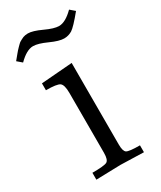

<svg xmlns="http://www.w3.org/2000/svg" viewBox="-169 -687 628 748"><g transform="rotate(-30 145.0 -313.5)"><path d="M-5 -556Q-3 -559 4.5 -567.5Q12 -576 14 -579Q16 -582 22.5 -589Q29 -596 31.5 -598.5Q34 -601 39.5 -606.5Q45 -612 48.5 -614Q52 -616 57.5 -619Q63 -622 67 -623.5Q71 -625 76.5 -626Q82 -627 88 -627Q110 -627 148.5 -609Q187 -591 209 -591Q238 -591 274 -627L295 -609Q255 -560 238 -549Q221 -539 202 -539Q180 -539 141.5 -556.5Q103 -574 81 -574Q52 -574 16 -538ZM35 0V-31Q88 -31 100.5 -37.5Q113 -44 113 -76V-345Q113 -382 100.5 -391Q88 -400 39 -400V-431L179 -442V-75Q179 -45 189.5 -38Q200 -31 249 -31V0Q147 -3 145 -3Q131 -3 35 0Z"/></g></svg>

Font: CMU Serif
Style: Roman
Weight: 500
Version: Version 0.7.0